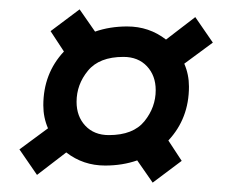

<svg xmlns="http://www.w3.org/2000/svg" viewBox="-20 -423 495 410"><path d="M21.5 -104 82.5 -149Q72.5 -172 72.5 -198Q72.5 -266 116.5 -313L88 -356.5L150 -403L183 -355.5Q214.5 -366.5 251.5 -366.5Q298.5 -366.5 334.5 -338.5L397 -386.5L434.5 -332L373.5 -287Q383.5 -264 383.5 -238Q383.5 -170 339.5 -123L368 -79.5L306 -33L273 -80.5Q241.5 -69.5 204.5 -69.5Q157.5 -69.5 121.5 -97.5L59 -49.5ZM212.5 -134.5Q264.5 -134.5 288.5 -164.2Q312.5 -194 312.5 -230.5Q312.5 -261.5 293.8 -281.5Q275 -301.5 243.5 -301.5Q192 -301.5 167.8 -272Q143.5 -242.5 143.5 -205.5Q143.5 -174.5 162.2 -154.5Q181 -134.5 212.5 -134.5Z"/></svg>

Font: Newsreader 16pt ExtraBold
Style: Italic
Weight: 800
Italic angle: -17°
Designer: Hugues Gentile
Foundry: Production Type
Version: Version 1.003; ttfautohint (v1.8.3)